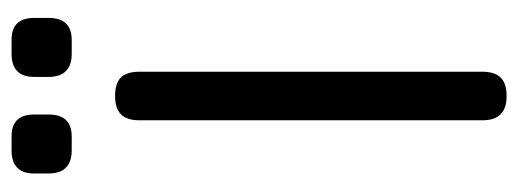

<svg xmlns="http://www.w3.org/2000/svg" viewBox="-302 -594 896 332"><g transform="rotate(-90 146.0 -428.0)"><path d="M146 0C160.5 0 171.5 -3.5 178 -10.5C184.5 -17 188 -27.5 188 -42C188 -42 188 -635 188 -635C188 -635 188 -635 188 -635C188 -649.5 184.5 -660.5 178 -667C171.5 -673.5 160.5 -677 146 -677C146 -677 146 -677 146 -677C131.5 -677 121 -673.5 114.5 -667C107.5 -660.5 104 -649.5 104 -635C104 -635 104 -42 104 -42C104 -42 104 -42 104 -42C104 -27.5 107.5 -17 114.5 -10.5C121 -3.5 131.5 0 146 0C146 0 146 0 146 0ZM76 -752C76 -752 76 -752 76 -752C101.5 -752 114 -765.5 114 -792C114 -792 114 -817 114 -817C114 -817 114 -817 114 -817C114 -843 101.5 -856 76 -856C76 -856 52 -856 52 -856C52 -856 52 -856 52 -856C25.5 -856 12 -843 12 -817C12 -817 12 -792 12 -792C12 -792 12 -792 12 -792C12 -765.5 25.5 -752 52 -752C52 -752 76 -752 76 -752ZM243 -752C243 -752 243 -752 243 -752C268.5 -752 281 -765.5 281 -792C281 -792 281 -817 281 -817C281 -817 281 -817 281 -817C281 -843 268.5 -856 243 -856C243 -856 219 -856 219 -856C219 -856 219 -856 219 -856C192.5 -856 179 -843 179 -817C179 -817 179 -792 179 -792C179 -792 179 -792 179 -792C179 -765.5 192.5 -752 219 -752C219 -752 243 -752 243 -752Z"/></g></svg>

Font: Jura-Fortis-Bold
Style: Bold
Weight: 500
Designer: Daniel Johnson, Alexei Vanyashin, Mirko Velimirovic
Foundry: Daniel Johnson
Version: ""